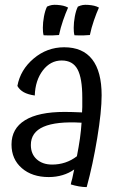

<svg xmlns="http://www.w3.org/2000/svg" viewBox="-20 -730 492 784"><path d="M395 -341Q395 -275 377 -166Q359 -57 334 34Q319 34 302 31Q285 28 269 23Q270 19 271 13.5Q272 8 275 -1Q278 -17 280 -24.5Q282 -32 283 -38Q262 -23 235.5 -15Q209 -7 179 -7Q111 -7 69 -43.5Q27 -80 27 -140Q27 -205 82 -239Q137 -273 244 -273Q260 -273 275 -272.5Q290 -272 315 -271Q316 -281 316 -293Q316 -305 316 -331Q316 -411 296.5 -447Q277 -483 232 -483Q186 -483 155 -442.5Q124 -402 122 -340Q94 -344 77 -353.5Q60 -363 51 -379Q63 -445 117.5 -491Q172 -537 242 -537Q318 -537 356.5 -487.5Q395 -438 395 -341ZM106 -138Q106 -101 130 -79.5Q154 -58 193 -58Q221 -58 246.5 -66.5Q272 -75 294 -92Q302 -133 306.5 -165Q311 -197 313 -229Q210 -235 158 -212.5Q106 -190 106 -138ZM214 -710Q228 -709 238.5 -706.5Q249 -704 258 -699Q248 -677 237.5 -646.5Q227 -616 221 -587Q212 -586 196 -585.5Q180 -585 158 -586Q156 -594 155.5 -601.5Q155 -609 155 -617Q155 -638 159.5 -662.5Q164 -687 172 -703Q183 -708 192 -709.5Q201 -711 214 -710ZM340 -710Q354 -709 364.5 -706.5Q375 -704 384 -699Q374 -677 363.5 -646.5Q353 -616 347 -587Q338 -586 322 -585.5Q306 -585 284 -586Q282 -594 281.5 -601.5Q281 -609 281 -617Q281 -638 285.5 -662.5Q290 -687 298 -703Q309 -708 318 -709.5Q327 -711 340 -710Z"/></svg>

Font: Atma
Style: Regular
Weight: 400
Designer: Gregori Vincens, Jeremie Hornus, Riccardo Olocco, Yoann Minet.
Foundry: black foundry
Version: Version 1.102;PS 1.100;hotconv 1.0.86;makeotf.lib2.5.63406